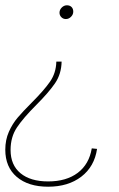

<svg xmlns="http://www.w3.org/2000/svg" viewBox="-33 -543 451 726"><path d="M192 -495Q192 -506 200.5 -514.5Q209 -523 220 -523Q231 -523 237.5 -516.5Q244 -510 244 -499Q244 -488 235.5 -479.5Q227 -471 216 -471Q206 -471 199 -478Q192 -485 192 -495ZM149 163Q74 163 30.5 126Q-13 89 -13 23Q-13 -14 0.5 -44.5Q14 -75 34 -98.5Q54 -122 87 -155Q133 -201 156 -234Q179 -267 180 -310H200Q199 -263 175 -228Q151 -193 104 -146Q55 -97 31 -61Q7 -25 7 24Q7 81 44.5 112Q82 143 149 143Q218 143 261 110.5Q304 78 314 18L334 20Q324 87 274.5 125Q225 163 149 163Z"/></svg>

Font: Gontserrat Thin
Style: Italic
Weight: 250
Italic angle: -11.3°
Designer: Julieta Ulanovsky
Foundry: Julieta Ulanovsky
Version: Version 6.001